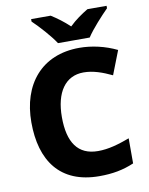

<svg xmlns="http://www.w3.org/2000/svg" viewBox="-100 -1003 843 1085"><g transform="rotate(-10 321.5 -460.5)"><path d="M281 -771H463C492 -816 553 -882 588 -917V-931H478C443 -910 405 -884 371 -851C336 -884 302 -909 267 -931H155V-917C193 -881 252 -816 281 -771ZM394 -583C450 -583 503 -563 556 -538L609 -674C541 -707 465 -724 395 -724C176 -724 55 -572 55 -356C55 -137 155 10 382 10C457 10 518 -1 581 -28V-172C516 -148 459 -131 399 -131C283 -131 230 -210 230 -355C230 -497 289 -583 394 -583Z"/></g></svg>

Font: Noto Sans Bengali UI ExtraBold
Style: Regular
Weight: 800
Designer: Jelle Bosma - Monotype Design Team
Foundry: Monotype Imaging Inc.
Version: Version 2.003